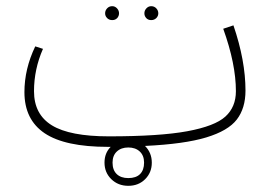

<svg xmlns="http://www.w3.org/2000/svg" viewBox="-20 -463 882 621"><path d="M320 -420Q320 -429 326.5 -436Q333 -443 343 -443Q352 -443 358.5 -436Q365 -429 365 -420Q365 -411 359 -404.5Q353 -398 343 -398Q333 -398 326.5 -404.5Q320 -411 320 -420ZM447 -420Q447 -429 453.5 -436Q460 -443 469 -443Q479 -443 485.5 -436Q492 -429 492 -420Q492 -411 485.5 -404.5Q479 -398 469 -398Q459 -398 453 -404.5Q447 -411 447 -420ZM449 9Q471 31 471 63Q471 95 449.5 116.5Q428 138 395 138Q362 138 340 116.5Q318 95 318 63Q318 32 338 12H329Q190 12 124.5 -32Q59 -76 59 -165Q59 -240 94 -313L119 -305Q90 -239 90 -168Q90 -93 148 -57.5Q206 -22 332 -22Q496 -22 585.5 -38.5Q675 -55 709 -86Q743 -117 743 -168Q743 -256 702 -370L735 -381Q774 -267 774 -170Q774 -113 746 -76.5Q718 -40 647 -18.5Q576 3 449 9ZM446 63Q446 40 432 27Q418 14 395 14Q372 14 358 27Q344 40 344 63Q344 87 357.5 100Q371 113 395 113Q420 113 433 100Q446 87 446 63Z"/></svg>

Font: FiraGO UltraLight
Style: Regular
Weight: 200
Designer: bBox Type
Foundry: bBox Type GmbH
Version: Version 1.001